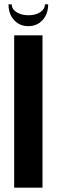

<svg xmlns="http://www.w3.org/2000/svg" viewBox="-20 -861 260 881"><path d="M175 -699V0H45V-699ZM186 -841H201Q201 -797 175.5 -769Q150 -741 110 -741Q70 -741 44.5 -769Q19 -797 19 -841H34Q34 -819 56 -805Q78 -791 111 -791Q143 -791 164.5 -805Q186 -819 186 -841Z"/></svg>

Font: Moniqa Black Heading
Style: Regular
Weight: 900
Designer: Rajesh Rajput
Foundry: Rajesh Rajput
Version: Version 1.000